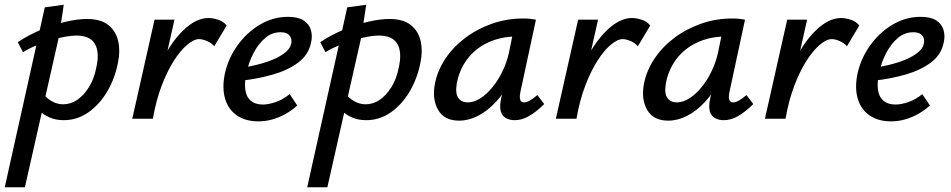

<svg xmlns="http://www.w3.org/2000/svg" viewBox="-48 -501 4013 810"><path d="M-28 289 141 -470 221 -481 201 -348 57 289ZM221 6Q187 6 161 -5.5Q135 -17 117.5 -35Q100 -53 92 -73L127 -114Q146 -88 169.5 -74.5Q193 -61 218 -61Q250 -61 277.5 -79.5Q305 -98 327 -133Q349 -168 358 -215Q373 -280 352.5 -315.5Q332 -351 274 -351Q254 -351 226 -346Q198 -341 167.5 -331.5Q137 -322 106 -309.5Q75 -297 49 -281L27 -323Q73 -354 126.5 -376Q180 -398 230.5 -409.5Q281 -421 318 -421Q377 -421 409 -395.5Q441 -370 450.5 -328Q460 -286 450 -238Q437 -170 404 -114.5Q371 -59 324 -26.5Q277 6 221 6Z M552 0Q580 -131 625.5 -226Q671 -321 725 -373Q779 -425 831 -425Q850 -425 873 -417.5Q896 -410 908 -393L856 -306Q844 -320 825 -328Q806 -336 792 -336Q770 -336 741.5 -312Q713 -288 685 -244Q657 -200 633.5 -138Q610 -76 597 0ZM510 0 604 -418H688L594 0Z M1042 11Q988 11 951.5 -14Q915 -39 901.5 -85Q888 -131 901 -192Q915 -255 954 -309.5Q993 -364 1048.5 -397Q1104 -430 1167 -430Q1209 -430 1232.5 -415Q1256 -400 1263.5 -374.5Q1271 -349 1264 -320Q1253 -269 1210 -237Q1167 -205 1105 -187Q1043 -169 973 -161L977 -216Q1033 -225 1076.5 -239.5Q1120 -254 1147.5 -273.5Q1175 -293 1180 -315Q1183 -324 1181 -335.5Q1179 -347 1168.5 -356Q1158 -365 1136 -365Q1099 -365 1070.5 -340.5Q1042 -316 1022 -278Q1002 -240 993 -198Q983 -157 986.5 -125.5Q990 -94 1009 -77Q1028 -60 1061 -60Q1085 -60 1115.5 -70.5Q1146 -81 1174 -104L1206 -56Q1183 -35 1156 -20Q1129 -5 1100.5 3Q1072 11 1042 11Z M1248 289 1417 -470 1497 -481 1477 -348 1333 289ZM1497 6Q1463 6 1437 -5.5Q1411 -17 1393.5 -35Q1376 -53 1368 -73L1403 -114Q1422 -88 1445.5 -74.5Q1469 -61 1494 -61Q1526 -61 1553.5 -79.5Q1581 -98 1603 -133Q1625 -168 1634 -215Q1649 -280 1628.5 -315.5Q1608 -351 1550 -351Q1530 -351 1502 -346Q1474 -341 1443.5 -331.5Q1413 -322 1382 -309.5Q1351 -297 1325 -281L1303 -323Q1349 -354 1402.5 -376Q1456 -398 1506.5 -409.5Q1557 -421 1594 -421Q1653 -421 1685 -395.5Q1717 -370 1726.5 -328Q1736 -286 1726 -238Q1713 -170 1680 -114.5Q1647 -59 1600 -26.5Q1553 6 1497 6Z M1889 8Q1826 8 1800 -38Q1774 -84 1787 -149Q1798 -204 1831 -253.5Q1864 -303 1914.5 -341Q1965 -379 2027.5 -401Q2090 -423 2160 -423Q2178 -423 2190 -421.5Q2202 -420 2213 -418L2147 -111Q2139 -69 2163 -69Q2174 -69 2188.5 -77.5Q2203 -86 2219 -100L2248 -62Q2212 -27 2182.5 -10.5Q2153 6 2124 6Q2102 6 2086 -3Q2070 -12 2064.5 -32Q2059 -52 2066 -85L2101 -243L2149 -277Q2134 -215 2107 -162.5Q2080 -110 2044.5 -71.5Q2009 -33 1969 -12.5Q1929 8 1889 8ZM1925 -69Q1952 -69 1979 -86.5Q2006 -104 2030 -133.5Q2054 -163 2072 -200.5Q2090 -238 2099 -278L2120 -381L2167 -344Q2159 -346 2150 -346.5Q2141 -347 2132 -347Q2081 -347 2038 -332.5Q1995 -318 1962.5 -292Q1930 -266 1908.5 -229.5Q1887 -193 1879 -149Q1872 -105 1886 -87Q1900 -69 1925 -69Z M2339 0Q2367 -131 2412.5 -226Q2458 -321 2512 -373Q2566 -425 2618 -425Q2637 -425 2660 -417.5Q2683 -410 2695 -393L2643 -306Q2631 -320 2612 -328Q2593 -336 2579 -336Q2557 -336 2528.5 -312Q2500 -288 2472 -244Q2444 -200 2420.5 -138Q2397 -76 2384 0ZM2297 0 2391 -418H2475L2381 0Z M2771 8Q2708 8 2682 -38Q2656 -84 2669 -149Q2680 -204 2713 -253.5Q2746 -303 2796.5 -341Q2847 -379 2909.5 -401Q2972 -423 3042 -423Q3060 -423 3072 -421.5Q3084 -420 3095 -418L3029 -111Q3021 -69 3045 -69Q3056 -69 3070.5 -77.5Q3085 -86 3101 -100L3130 -62Q3094 -27 3064.5 -10.5Q3035 6 3006 6Q2984 6 2968 -3Q2952 -12 2946.5 -32Q2941 -52 2948 -85L2983 -243L3031 -277Q3016 -215 2989 -162.5Q2962 -110 2926.5 -71.5Q2891 -33 2851 -12.5Q2811 8 2771 8ZM2807 -69Q2834 -69 2861 -86.5Q2888 -104 2912 -133.5Q2936 -163 2954 -200.5Q2972 -238 2981 -278L3002 -381L3049 -344Q3041 -346 3032 -346.5Q3023 -347 3014 -347Q2963 -347 2920 -332.5Q2877 -318 2844.5 -292Q2812 -266 2790.5 -229.5Q2769 -193 2761 -149Q2754 -105 2768 -87Q2782 -69 2807 -69Z M3221 0Q3249 -131 3294.5 -226Q3340 -321 3394 -373Q3448 -425 3500 -425Q3519 -425 3542 -417.5Q3565 -410 3577 -393L3525 -306Q3513 -320 3494 -328Q3475 -336 3461 -336Q3439 -336 3410.5 -312Q3382 -288 3354 -244Q3326 -200 3302.5 -138Q3279 -76 3266 0ZM3179 0 3273 -418H3357L3263 0Z M3711 11Q3657 11 3620.5 -14Q3584 -39 3570.5 -85Q3557 -131 3570 -192Q3584 -255 3623 -309.5Q3662 -364 3717.5 -397Q3773 -430 3836 -430Q3878 -430 3901.5 -415Q3925 -400 3932.5 -374.5Q3940 -349 3933 -320Q3922 -269 3879 -237Q3836 -205 3774 -187Q3712 -169 3642 -161L3646 -216Q3702 -225 3745.5 -239.5Q3789 -254 3816.5 -273.5Q3844 -293 3849 -315Q3852 -324 3850 -335.5Q3848 -347 3837.5 -356Q3827 -365 3805 -365Q3768 -365 3739.5 -340.5Q3711 -316 3691 -278Q3671 -240 3662 -198Q3652 -157 3655.5 -125.5Q3659 -94 3678 -77Q3697 -60 3730 -60Q3754 -60 3784.5 -70.5Q3815 -81 3843 -104L3875 -56Q3852 -35 3825 -20Q3798 -5 3769.5 3Q3741 11 3711 11Z"/></svg>

Font: Ysabeau SemiBold
Style: Italic
Weight: 600
Italic angle: -12°
Designer: Christian Thalmann (Catharsis Fonts)
Version: Version 2.002